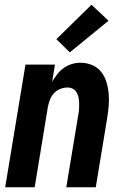

<svg xmlns="http://www.w3.org/2000/svg" viewBox="-20 -794 540 814"><path d="M2 0 88 -520H213L201 -448Q211 -464 223 -479.5Q235 -495 250.5 -506Q266 -517 284.5 -522.5Q303 -528 321 -528Q347 -528 370 -518.5Q393 -509 408 -490.5Q423 -472 430.5 -448.5Q438 -425 440.5 -399.5Q443 -374 441 -348Q439 -322 435 -297L386 0H261L313 -314Q315 -325 315.5 -337Q316 -349 315.5 -360.5Q315 -372 312.5 -383Q310 -394 304 -403.5Q298 -413 288 -418Q278 -423 266 -423Q251 -423 235.5 -417Q220 -411 209 -399Q198 -387 192 -372Q186 -357 183 -341L127 0ZM276 -572 219 -628 368 -774 440 -706Z"/></svg>

Font: Iosevka Term Curly Extrabold
Style: Italic
Weight: 800
Italic angle: -9°
Designer: Belleve Invis
Foundry: Belleve Invis
Version: Version 32.3.0